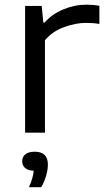

<svg xmlns="http://www.w3.org/2000/svg" viewBox="-20 -568 453 822"><path d="M87.5 0V-542.5H158.5L165.5 -471.5H171Q202.5 -507.5 251 -527.8Q299.5 -548 350 -548Q379.5 -548 405.5 -543V-465.5Q391.5 -468 376.8 -469Q362 -470 346.5 -470Q305.5 -470 255.8 -452.5Q206 -435 172.5 -396V0ZM104 233.5Q113.5 212 118.2 195.2Q123 178.5 124.5 163Q99.5 162 87.2 151Q75 140 75 122Q75 104 88.5 92.8Q102 81.5 128.5 81.5Q185 81.5 185 136.5Q185 158 177.5 184Q170 210 156.5 233.5Z"/></svg>

Font: Encode Sans Expanded Expanded
Style: Regular
Weight: 400
Width: 7
Designer: Multiple Designers
Foundry: Impallari Type
Version: Version 3.000; ttfautohint (v1.8.3) -l 8 -r 50 -G 200 -x 14 